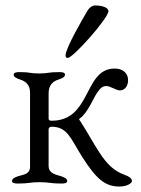

<svg xmlns="http://www.w3.org/2000/svg" viewBox="-20 -669 518 703"><path d="M24 -6C24 2 37 3 44 3C45 3 46 3 47 3C86 3 90 -2 125 -2C160 -2 164 3 203 3C204 3 205 3 206 3C214 3 226 2 226 -6C226 -16 214 -20 203 -24C183 -30 158 -34 158 -62V-196C158 -201 163 -205 168 -205C227 -205 238 -163 280 -96C331 -16 363 14 417 14C445 14 463 2 463 -6C463 -16 453 -23 436 -29C396 -43 370 -71 345 -109C323 -142 302 -182 273 -227C270 -231 267 -232 273 -236C301 -255 324 -314 336 -330C346 -343 352 -354 370 -354C383 -354 406 -338 419 -338C437 -338 449 -354 449 -376C449 -396 435 -418 400 -418C338 -418 319 -363 291 -312C267 -268 237 -227 169 -227C164 -227 158 -228 158 -235V-328C158 -358 175 -372 195 -378C206 -382 218 -386 218 -396C218 -404 206 -405 198 -405C197 -405 196 -405 195 -405C156 -405 158 -400 123 -400C88 -400 92 -405 53 -405C52 -405 51 -405 50 -405C43 -405 30 -404 30 -396C30 -386 42 -382 53 -378C73 -372 90 -359 90 -330V-59C90 -31 67 -30 47 -24C36 -20 24 -16 24 -6ZM220 -466C220 -459 223 -457 228 -457C248 -457 377 -603 377 -628C377 -642 353 -649 328 -649C318 -649 307 -641 301 -631C285 -604 220 -493 220 -466Z"/></svg>

Font: EB Garamond
Style: Regular
Weight: 400
Designer: Georg Duffner and Octavio Pardo
Foundry: Georg Duffner
Version: Version 1.000;PS 001.000;hotconv 1.0.88;makeotf.lib2.5.64775